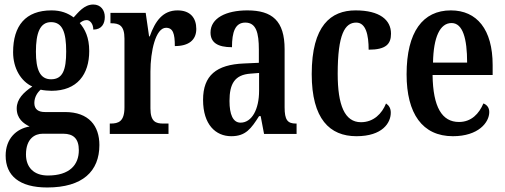

<svg xmlns="http://www.w3.org/2000/svg" viewBox="-20 -593 2236 850"><path d="M189 237C346 237 420 165 420 49C420 -35 374 -97 268 -97H179C151 -97 132 -108 132 -137C132 -164 147 -185 160 -196C171 -193 196 -191 208 -191C322 -191 375 -264 375 -367C375 -428 356 -464 333 -491C342 -498 351 -504 364 -504C378 -504 393 -488 393 -462C430 -462 444 -488 444 -518C444 -548 426 -573 393 -573C352 -573 326 -537 306 -516C280 -535 250 -547 208 -547C93 -547 38 -479 38 -362C38 -290 73 -233 123 -210C84 -184 54 -154 54 -113C54 -68 84 -46 111 -33C52 -23 5 21 5 96C5 185 66 237 189 237ZM206 -242C157 -242 139 -285 139 -364C139 -447 157 -495 206 -495C257 -495 273 -449 273 -365C273 -284 258 -242 206 -242ZM192 184C129 184 95 147 95 91C95 20 135 -1 169 -1H260C305 -1 329 21 329 72C329 136 289 184 192 184Z M466 0H726V-46H703C670 -46 646 -54 646 -113V-276C646 -366 669 -470 715 -470C746 -470 754 -444 754 -389C816 -389 849 -416 849 -465C849 -513 823 -547 766 -547C701 -547 667 -500 643 -432H640L625 -536H469V-490H472C507 -490 531 -481 531 -422V-118C531 -55 505 -46 469 -46H466Z M1004 10C1068 10 1092 -24 1127 -79H1134L1149 0H1293V-46H1290C1253 -46 1240 -62 1240 -118V-375C1240 -501 1185 -547 1075 -547C981 -547 912 -513 912 -449C912 -405 943 -384 1007 -384C1007 -451 1021 -493 1066 -493C1114 -493 1126 -448 1126 -373V-315L1060 -312C938 -307 879 -259 879 -151C879 -41 935 10 1004 10ZM1045 -50C1011 -50 996 -87 996 -146C996 -222 1019 -262 1089 -267L1127 -270V-191C1127 -109 1095 -50 1045 -50Z M1558 10C1673 10 1710 -49 1710 -94C1710 -114 1702 -126 1689 -135C1671 -90 1634 -52 1578 -52C1506 -52 1475 -127 1475 -266C1475 -442 1507 -493 1557 -493C1600 -493 1612 -438 1612 -373C1690 -373 1711 -399 1711 -444C1711 -505 1661 -547 1554 -547C1445 -547 1360 -480 1360 -265C1360 -66 1440 10 1558 10Z M1985 10C2098 10 2146 -51 2146 -97C2146 -118 2134 -130 2120 -135C2101 -90 2067 -53 2012 -53C1937 -53 1897 -118 1895 -261H2161V-305C2161 -463 2091 -547 1976 -547C1852 -547 1780 -452 1780 -264C1780 -90 1850 10 1985 10ZM2048 -316H1897C1899 -429 1928 -491 1979 -491C2029 -491 2048 -422 2048 -316Z"/></svg>

Font: Noto Serif Hebrew ExtraCondensed SemiBold
Style: Regular
Weight: 600
Width: 2
Designer: Monotype Design Team
Foundry: Monotype Imaging Inc.
Version: Version 2.004